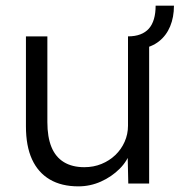

<svg xmlns="http://www.w3.org/2000/svg" viewBox="-20 -651 637 681"><path d="M72 -203V-522H148V-218Q148 -165 162.5 -129.5Q177 -94 206.5 -76Q236 -58 279 -58Q312 -58 340 -69.5Q368 -81 389 -101Q410 -121 422 -148Q434 -175 434 -205V-522Q459 -522 477.5 -529Q496 -536 508 -549.5Q520 -563 526 -583.5Q532 -604 532 -631H597Q597 -590 583.5 -557.5Q570 -525 544 -504.5Q518 -484 478 -477L509 -517V0H435L432 -135L443 -116Q433 -81 404.5 -52.5Q376 -24 338 -7Q300 10 258 10Q198 10 156.5 -14.5Q115 -39 93.5 -86Q72 -133 72 -203Z"/></svg>

Font: Mach Light
Style: Regular
Weight: 300
Version: Version 1.002